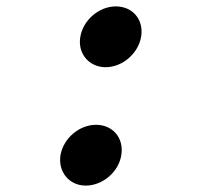

<svg xmlns="http://www.w3.org/2000/svg" viewBox="-20 -570 640 600"><path d="M169 -85C161 -33 196 10 248 10C301 10 351 -33 359 -85C368 -138 333 -180 280 -180C228 -180 178 -138 169 -85ZM231 -455C222 -403 258 -360 310 -360C363 -360 412 -403 421 -455C430 -508 395 -550 342 -550C290 -550 240 -508 231 -455Z"/></svg>

Font: CommitMono
Style: Bold Italic
Weight: 700
Monospace: yes
Designer: Eigil Nikolajsen
Foundry: Eigil Nikolajsen
Version: Version 1.143